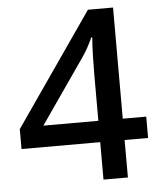

<svg xmlns="http://www.w3.org/2000/svg" viewBox="-52 -762 676 807"><g transform="rotate(-5 286.0 -358.5)"><path d="M352 0V-158H20V-242L349 -717H455V-248H554V-158H455V0ZM120 -248H352V-442Q352 -474 353 -517.5Q354 -561 357 -600H353Q344 -580 333.5 -560.5Q323 -541 310 -522Z"/></g></svg>

Font: Noto Sans Tamil Medium
Style: Regular
Weight: 500
Designer: Jelle Bosma - Monotype Design Team
Foundry: Monotype Imaging Inc.
Version: Version 2.004; ttfautohint (v1.8.4.7-5d5b)